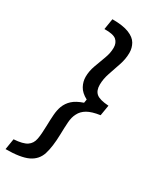

<svg xmlns="http://www.w3.org/2000/svg" viewBox="-226 -724 783 949"><g transform="rotate(30 166.0 -250.0)"><path d="M118.3 -660Q179.2 -660 213.3 -646.2Q247.5 -632.5 260.8 -609.2Q274.2 -585.8 274.2 -558.3Q274.2 -523.3 262.1 -487.5Q250 -451.7 237.9 -416.2Q225.8 -380.8 225.8 -348.3Q225.8 -315 244.6 -299.2Q263.3 -283.3 315 -280L305 -220Q258.3 -213.3 233.3 -198.7Q208.3 -184.2 196.7 -160.8Q185 -139.2 182.9 -108.3Q180.8 -77.5 180 -38.3Q178.3 33.3 164.6 76.7Q150.8 120 108.7 140Q66.7 160 -18.3 160L-8.3 98.3Q43.3 95 65.8 80Q88.3 65 93.7 35.8Q99.2 6.7 100 -40Q100.8 -75.8 102.9 -104.6Q105 -133.3 113.3 -155.8Q123.3 -181.7 143.8 -200.4Q164.2 -219.2 203.3 -232.5L206.7 -252.5Q172.5 -270.8 159.2 -295.8Q145.8 -320.8 145.8 -347.5Q145.8 -380 157.9 -413.3Q170 -446.7 182.1 -478.8Q194.2 -510.8 194.2 -540.8Q194.2 -568.3 176.7 -583.8Q159.2 -599.2 108.3 -598.3Z"/></g></svg>

Font: Familjen Grotesk GF
Style: Italic
Weight: 400
Designer: Anders Wikstroem, Jonas Baeckman, Matilda Gysing, Kristian Moeller
Foundry: Familjen STHML AB
Version: Version 2.000; Beta; Release 4; Build 6